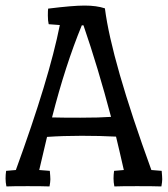

<svg xmlns="http://www.w3.org/2000/svg" viewBox="-21 -669 603 690"><path d="M152 -638Q240 -649 283 -649Q326 -649 356 -639Q380 -451 523 -58L560 -55Q562 -33 562 -24.5Q562 -16 559 1Q531 0 472 0Q413 0 390 1Q387 -14 387 -27.5Q387 -41 389 -55L424 -58Q419 -82 408 -127.5Q397 -173 396 -178Q339 -181 272.5 -181Q206 -181 148 -177L120 -58L158 -55Q160 -33 160 -24.5Q160 -16 157 1Q133 0 78.5 0Q24 0 2 1Q-1 -14 -1 -27.5Q-1 -41 1 -55L36 -58Q156 -387 194 -579L154 -582Q151 -594 151 -613Q151 -632 152 -638ZM166 -247Q200 -246 268 -246Q336 -246 378 -249Q331 -427 279 -578H273Q214 -435 166 -247Z"/></svg>

Font: Port Lligat Slab
Style: Regular
Weight: 400
Designer: Dario Muhafara, Eduardo Rodriguez Tunni
Foundry: Tipo
Version: Version 1.002